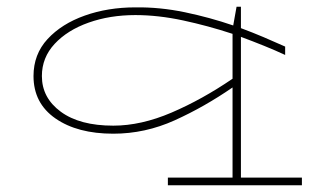

<svg xmlns="http://www.w3.org/2000/svg" viewBox="-20 -388 946 573"><path d="M699 142H881V165H481V142H674V-127Q590 -69 501.5 -29Q413 11 318 11Q211 11 145.5 -34.5Q80 -80 80 -161Q80 -226 122 -271.5Q164 -317 233 -341.5Q302 -366 384 -366Q457 -367 531.5 -351.5Q606 -336 676 -312L686 -368H699V-304Q734 -291 767 -277Q800 -263 831 -249V-224Q801 -238 767.5 -251.5Q734 -265 699 -278ZM318 -13Q401 -13 492 -52Q583 -91 674 -153V-287Q601 -311 526.5 -327Q452 -343 384 -343Q308 -343 244.5 -320.5Q181 -298 143 -257Q105 -216 105 -161Q105 -96 161.5 -54.5Q218 -13 318 -13Z"/></svg>

Font: Padyakke Expanded One
Style: Regular
Weight: 400
Designer: James Puckett
Foundry: Dunwich Type Founders
Version: Version 1.500; ttfautohint (v1.8.4.7-5d5b)